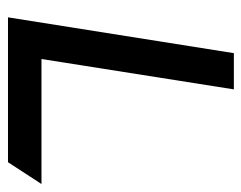

<svg xmlns="http://www.w3.org/2000/svg" viewBox="-84 -536 620 493"><g transform="rotate(90 226.5 -290.0)"><path d="M25 0H397L453 -86H132L210 -580H117Z"/></g></svg>

Font: Charger Pro
Style: ExBdObl
Weight: 400
Designer: Jasper
Foundry: Cannot Into Space Fonts
Version: Version 1.09